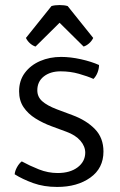

<svg xmlns="http://www.w3.org/2000/svg" viewBox="-20 -727 474 759"><path d="M38 -38Q39 -51 47.2 -66Q55.5 -81 66 -89Q97 -72 133.5 -57.5Q170 -43 208 -43Q257 -43 286.8 -65.5Q316.5 -88 317 -123Q317 -148.5 297.8 -170.8Q278.5 -193 243 -206L183.5 -228Q149.5 -240.5 120.2 -258.8Q91 -277 73.2 -303.2Q55.5 -329.5 55.5 -366Q55.5 -408.5 78.2 -439Q101 -469.5 138.8 -485.8Q176.5 -502 221.5 -502Q258.5 -502 300 -492.8Q341.5 -483.5 371.5 -470Q371.5 -456 365.8 -440.8Q360 -425.5 349.5 -415Q326.5 -425.5 292.2 -435.2Q258 -445 219.5 -445Q179 -445 153.2 -424.8Q127.5 -404.5 127.5 -370Q127.5 -344 147 -326.8Q166.5 -309.5 204.5 -295L266 -272Q321.5 -251.5 355.2 -216.8Q389 -182 389 -128Q389 -62 337.2 -25Q285.5 12 206 12Q153.5 12 111.2 -3.2Q69 -18.5 38 -38ZM247.5 -703 348.5 -577Q342.5 -564.5 331.8 -555.2Q321 -546 310.5 -543L215.5 -637L120.5 -543Q110 -546 99.2 -555.2Q88.5 -564.5 82.5 -577L183.5 -703Q196.5 -707 215.5 -707Q234.5 -707 247.5 -703Z"/></svg>

Font: Signika Negative Light
Style: Regular
Weight: 300
Designer: Anna Giedry
Foundry: Anna Giedry
Version: Version 2.001